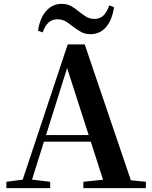

<svg xmlns="http://www.w3.org/2000/svg" viewBox="-20 -975 786 995"><path d="M177 -816Q187 -882 219.5 -918.5Q252 -955 299 -955Q327 -955 347.5 -944Q368 -933 384 -919Q403 -904 423 -890.5Q443 -877 470 -877Q499 -877 517 -895.5Q535 -914 546 -947L571 -938Q561 -871 529.5 -834.5Q498 -798 449 -798Q421 -798 401 -809Q381 -820 364 -833Q345 -848 325 -861.5Q305 -875 275 -875Q250 -875 231.5 -858Q213 -841 201 -807ZM13 0V-33L113 -46H131L240 -33V0ZM83 0 331 -745H419L672 0H528L317 -656H337L334 -642L132 0ZM193 -241 201 -275H518L525 -241ZM412 0V-33L547 -47H597L736 -33V0Z"/></svg>

Font: Noto Serif JP ExtraLight
Style: Bold
Weight: 700
Version: Version 2.003-H1;hotconv 1.1.1;makeotfexe 2.6.0